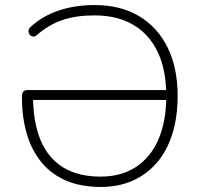

<svg xmlns="http://www.w3.org/2000/svg" viewBox="-20 -733 794 761"><path d="M380 8Q301 8 242.5 -17Q184 -42 145 -89Q106 -136 86.5 -201.5Q67 -267 67 -348Q67 -363 72 -369.5Q77 -376 89 -376H654V-337H99L111 -353Q111 -250 140.5 -178.5Q170 -107 229.5 -70Q289 -33 379 -33Q460 -33 518.5 -71Q577 -109 608 -180.5Q639 -252 639 -353Q639 -455 605.5 -526Q572 -597 508.5 -634.5Q445 -672 354 -672Q281 -672 227 -653.5Q173 -635 126 -594Q119 -588 113 -588Q107 -588 102 -591.5Q97 -595 94.5 -601Q92 -607 93.5 -614Q95 -621 102 -627Q149 -670 213.5 -691.5Q278 -713 355 -713Q457 -713 530.5 -669.5Q604 -626 644 -545.5Q684 -465 684 -353Q684 -269 663 -202Q642 -135 602 -88.5Q562 -42 506 -17Q450 8 380 8Z"/></svg>

Font: Nunito ExtraLight
Style: Regular
Weight: 200
Designer: Vernon Adams
Foundry: Vernon Adams
Version: Version 3.602